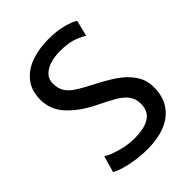

<svg xmlns="http://www.w3.org/2000/svg" viewBox="-216 -864 984 984"><g transform="rotate(-45 276.5 -371.5)"><path d="M88.4 -124Q118.2 -105.5 167 -92Q215.8 -78.6 263.7 -78.6Q335.9 -78.6 373.8 -103.5Q411.6 -128.4 411.6 -181.6Q411.6 -216.8 393.3 -241.7Q375 -266.6 342.8 -286.1Q310.5 -305.7 247.1 -336.4Q165.5 -376 113.3 -431.2Q61 -486.3 61 -560.1Q61 -627.4 96.2 -670.2Q131.3 -712.9 187 -731.9Q242.7 -751 308.1 -751Q369.1 -751 413.1 -739.5Q457 -728 481 -712.4L459 -626.5Q427.2 -645.5 394 -655.5Q360.8 -665.5 306.6 -665.5Q269.5 -665.5 237.3 -655.8Q205.1 -646 185.1 -625.5Q165 -605 165 -574.7Q165 -539.1 179.2 -515.4Q193.4 -491.7 222.9 -471.9Q252.4 -452.1 313 -420.9Q375.5 -388.7 417.7 -360.1Q460 -331.5 489.3 -290Q518.6 -248.5 518.6 -194.3Q518.6 -127.4 487.5 -82Q456.5 -36.6 400.9 -14.4Q345.2 7.8 271 7.8Q225.1 7.8 182.4 1Q139.6 -5.9 108.2 -15.6Q76.7 -25.4 62.5 -34.7Z"/></g></svg>

Font: Merriweather Sans
Style: Regular
Weight: 400
Designer: Eben Sorkin
Foundry: Eben Sorkin
Version: Version 1.006; ttfautohint (v1.4.1) -l 6 -r 50 -G 0 -x 11 -H